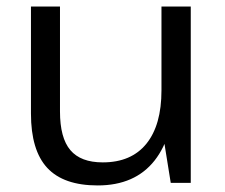

<svg xmlns="http://www.w3.org/2000/svg" viewBox="-20 -560 688 588"><path d="M163.7 -218.8Q163.7 -137.8 195.4 -100.3Q227.1 -62.7 294.7 -62.7Q382 -62.7 428.3 -119.8Q474.5 -176.9 474.5 -283.3L513.7 -353.3V-286.8Q513.7 -144.9 453.5 -68.5Q393.3 7.9 279.2 7.9Q174.7 7.9 124.7 -45.9Q74.8 -99.7 74.8 -212.3V-540H163.7ZM564.2 0H502.9L474.5 -176.6V-540H564.2Z"/></svg>

Font: Pathway Extreme 8pt Thin
Style: Regular
Weight: 100
Version: Version 1.001;gftools[0.9.26]